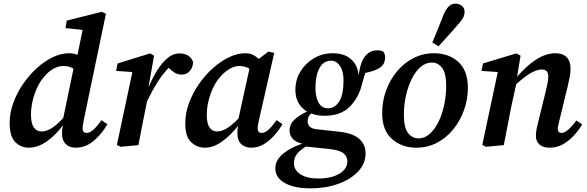

<svg xmlns="http://www.w3.org/2000/svg" viewBox="-20 -796 3220 1053"><path d="M150 -168Q150 -119 165.5 -97Q181 -75 209 -75Q233 -75 261 -91.5Q289 -108 327 -149L383 -419Q371 -427 357.5 -430.5Q344 -434 328 -434Q299 -434 271.5 -418Q244 -402 223 -376Q201 -352 184.5 -317Q168 -282 159 -243Q150 -204 150 -168ZM396 14Q361 14 340.5 -6Q320 -26 320 -62Q320 -72 321 -83.5Q322 -95 325 -109Q285 -54 236 -20Q187 14 138 14Q94 14 63.5 -17Q33 -48 33 -122Q33 -176 52.5 -230.5Q72 -285 105.5 -334Q139 -383 181 -421.5Q223 -460 269 -482Q315 -504 359 -504Q384 -504 405 -495L433 -632L339 -642L346 -683L537 -731L561 -721L442 -150Q438 -129 435.5 -115Q433 -101 433 -92Q433 -67 455 -67Q489 -67 536 -137L569 -115Q540 -63 495 -24.5Q450 14 396 14Z M621 -1 706 -401 617 -407 625 -448 803 -503 825 -491 795 -322 796 -320Q818 -372 844 -413Q870 -454 900 -478.5Q930 -503 963 -503Q1022 -503 1039 -456Q1038 -427 1021.5 -407Q1005 -387 976 -387Q955 -387 938.5 -397Q922 -407 905 -424Q873 -391 845 -347Q817 -303 787 -242L783 -223Q771 -166 760.5 -111Q750 -56 739 0L642 9Z M1114 -166Q1114 -119 1129 -97Q1144 -75 1171 -75Q1194 -75 1222 -91Q1250 -107 1288 -146L1348 -419Q1323 -434 1293 -434Q1267 -434 1240.5 -419Q1214 -404 1190 -377Q1156 -340 1135 -281.5Q1114 -223 1114 -166ZM1358 14Q1324 14 1303 -5.5Q1282 -25 1282 -65Q1282 -89 1286 -106Q1245 -54 1198 -20Q1151 14 1104 14Q1060 14 1028 -16.5Q996 -47 996 -119Q996 -174 1016 -229Q1036 -284 1070 -333.5Q1104 -383 1147 -421.5Q1190 -460 1236 -482Q1282 -504 1325 -504Q1348 -504 1365.5 -496Q1383 -488 1399 -473L1452 -513L1484 -506L1403 -150Q1399 -131 1396 -116.5Q1393 -102 1393 -92Q1393 -67 1416 -67Q1433 -67 1452.5 -84.5Q1472 -102 1497 -137L1529 -115Q1510 -82 1483.5 -52.5Q1457 -23 1425.5 -4.5Q1394 14 1358 14Z M1759 -161Q1738 -161 1720 -164.5Q1702 -168 1686 -174Q1673 -160 1670 -150Q1667 -140 1667 -129Q1667 -115 1678 -102.5Q1689 -90 1718 -87L1837 -74Q1915 -66 1950 -34.5Q1985 -3 1985 44Q1985 101 1944 144.5Q1903 188 1834.5 212.5Q1766 237 1682 237Q1595 237 1542.5 208Q1490 179 1490 127Q1490 83 1531.5 48Q1573 13 1638 -8Q1602 -16 1585 -35.5Q1568 -55 1568 -80Q1568 -114 1594 -139Q1620 -164 1664 -184Q1600 -223 1600 -303Q1600 -358 1627.5 -403.5Q1655 -449 1701.5 -476.5Q1748 -504 1805 -504Q1870 -504 1906.5 -470Q1943 -436 1946 -385H1947Q1958 -461 1984.5 -490.5Q2011 -520 2048 -520Q2072 -520 2083 -512Q2092 -499 2092 -482Q2092 -445 2065.5 -426Q2039 -407 1983 -396Q1979 -383 1975 -368.5Q1971 -354 1966 -337Q1947 -259 1897.5 -210Q1848 -161 1759 -161ZM1779 -202Q1816 -202 1840 -239Q1864 -276 1864 -356Q1864 -406 1844.5 -434.5Q1825 -463 1796 -463Q1753 -463 1731.5 -421.5Q1710 -380 1710 -314Q1710 -265 1727 -233.5Q1744 -202 1779 -202ZM1592 99Q1592 137 1628 160Q1664 183 1725 183Q1797 183 1841 157Q1885 131 1885 88Q1885 62 1863.5 44.5Q1842 27 1784 21L1670 9Q1667 9 1664 8.5Q1661 8 1657 8Q1624 28 1608 49.5Q1592 71 1592 99Z M2264 14Q2183 14 2129.5 -34Q2076 -82 2076 -175Q2076 -241 2097.5 -300Q2119 -359 2157.5 -405Q2196 -451 2248 -477.5Q2300 -504 2360 -504Q2442 -504 2494 -456Q2546 -408 2546 -315Q2546 -250 2524.5 -191Q2503 -132 2465 -85.5Q2427 -39 2375.5 -12.5Q2324 14 2264 14ZM2276 -37Q2309 -37 2337 -62Q2365 -87 2385 -128Q2405 -169 2416 -220.5Q2427 -272 2427 -324Q2427 -394 2405 -423.5Q2383 -453 2348 -453Q2315 -453 2287 -429Q2259 -405 2238.5 -364Q2218 -323 2206.5 -272Q2195 -221 2195 -167Q2195 -97 2217.5 -67Q2240 -37 2276 -37ZM2351 -563Q2367 -601 2382.5 -639.5Q2398 -678 2413 -716Q2427 -748 2442.5 -762Q2458 -776 2478 -776Q2498 -776 2513 -764Q2528 -752 2528 -731Q2528 -714 2519.5 -698Q2511 -682 2492 -662Q2466 -631 2439 -601.5Q2412 -572 2385 -542Z M2994 14Q2957 14 2938 -4Q2919 -22 2919 -50Q2919 -72 2924 -94Q2929 -116 2935 -141L2973 -295Q2979 -319 2983 -340Q2987 -361 2987 -376Q2987 -415 2951 -415Q2899 -415 2811 -334L2786 -221Q2775 -166 2764.5 -111Q2754 -56 2743 0L2646 9L2625 -1L2710 -401L2621 -407L2629 -448L2811 -503L2835 -491L2816 -375Q2865 -433 2919 -468.5Q2973 -504 3027 -504Q3066 -504 3087.5 -482.5Q3109 -461 3109 -420Q3109 -398 3104.5 -373.5Q3100 -349 3094 -325L3051 -148Q3047 -129 3043 -114.5Q3039 -100 3039 -90Q3039 -67 3060 -67Q3091 -67 3141 -135L3173 -114Q3154 -82 3127 -52.5Q3100 -23 3067 -4.5Q3034 14 2994 14Z"/></svg>

Font: Source Serif 4 SmText Semibold
Style: Italic
Weight: 600
Italic angle: -12°
Designer: Frank Grießhammer
Foundry: Adobe
Version: Version 4.005;hotconv 1.1.0;makeotfexe 2.6.0